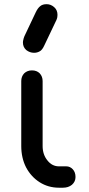

<svg xmlns="http://www.w3.org/2000/svg" viewBox="-20 -875 415 895"><path d="M254.9 0Q205.1 0 165 -25.4Q125 -50.8 101.6 -94.7Q79.1 -138.7 79.1 -194.3Q79.1 -294.9 79.1 -497.1Q79.1 -518.6 92.8 -533.2Q107.4 -546.9 128.9 -546.9Q151.4 -546.9 165 -533.2Q178.7 -518.6 178.7 -497.1Q178.7 -396.5 178.7 -194.3Q178.7 -154.3 201.2 -127Q222.7 -99.6 254.9 -99.6Q266.6 -99.6 289.1 -99.6Q306.6 -99.6 319.3 -85.9Q332 -72.3 332 -49.8Q332 -28.3 315.4 -13.7Q298.8 0 273.4 0Q266.6 0 254.9 0ZM138.7 -628.9Q119.1 -628.9 102.5 -641.6Q86.9 -655.3 86.9 -676.8Q86.9 -683.6 88.9 -690.4Q89.8 -696.3 93.8 -706.1Q111.3 -743.2 146.5 -817.4Q156.2 -837.9 168 -846.7Q178.7 -855.5 197.3 -855.5Q216.8 -855.5 232.4 -841.8Q248 -828.1 248 -805.7Q248 -800.8 247.1 -794.9Q246.1 -789.1 243.2 -782.2Q224.6 -742.2 186.5 -663.1Q176.8 -641.6 165 -635.7Q153.3 -628.9 138.7 -628.9Z"/></svg>

Font: Abed
Style: Bold
Weight: 700
Designer: Johan Aakerlund
Version: Version 3.105